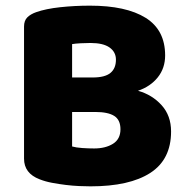

<svg xmlns="http://www.w3.org/2000/svg" viewBox="-20 -643 659 679"><path d="M235 -125Q249 -121 271 -119.5Q293 -118 313 -118Q353 -118 379.5 -134.5Q406 -151 406 -186Q406 -219 384 -233Q362 -247 317 -247H235ZM235 -369H308Q351 -369 370.5 -385Q390 -401 390 -432Q390 -459 367.5 -475Q345 -491 300 -491Q285 -491 265.5 -490Q246 -489 235 -487ZM300 16Q283 16 260 15Q237 14 212.5 11Q188 8 164 3.5Q140 -1 120 -9Q65 -30 65 -82V-549Q65 -570 76.5 -581.5Q88 -593 108 -600Q142 -612 193 -617.5Q244 -623 298 -623Q426 -623 495 -580Q564 -537 564 -447Q564 -402 538 -369.5Q512 -337 468 -322Q518 -308 551.5 -271Q585 -234 585 -178Q585 -79 511.5 -31.5Q438 16 300 16Z"/></svg>

Font: Baloo Tamma
Style: Regular
Weight: 400
Designer: Divya Kowshik and Ek Type
Foundry: Ek Type
Version: Version 1.007;PS 1.000;hotconv 1.0.88;makeotf.lib2.5.647800